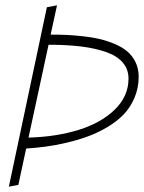

<svg xmlns="http://www.w3.org/2000/svg" viewBox="-20 -703 540 720"><path d="M155.8 -675.8 13.2 -2.9 48.8 -9.8 78.1 -146Q114.3 -148.4 150.4 -153.1Q186.5 -157.7 229.2 -167.7Q272 -177.7 309.3 -191.4Q346.7 -205.1 382.6 -226.3Q418.5 -247.6 443.8 -273.9Q469.2 -300.3 484.6 -336.9Q500 -373.5 500 -416Q500 -445.8 488.3 -469.7Q476.6 -493.7 457.8 -509.8Q439 -525.9 410.9 -537.8Q382.8 -549.8 355 -556.4Q327.1 -563 292.2 -566.9Q257.3 -570.8 229.7 -572Q202.1 -573.2 169.9 -573.2L193.8 -683.1ZM162.1 -535.2Q231.4 -535.2 284.7 -528.6Q337.9 -522 378.7 -507.6Q419.4 -493.2 440.7 -468Q461.9 -442.9 461.9 -408.2Q461.9 -342.3 410.6 -292.2Q359.4 -242.2 275.4 -216.1Q191.4 -189.9 86.9 -187Z"/></svg>

Font: Comic Neue Angular Light Italic
Style: Regular
Weight: 300
Italic angle: -12°
Designer: Craig Rozynski
Foundry: Craig Rozynski
Version: Version 2.003